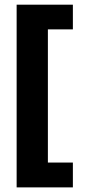

<svg xmlns="http://www.w3.org/2000/svg" viewBox="-20 -687 373 832"><path d="M52.1 125V-666.7H295.8V-559.7H187.5V17.4H295.8V125Z"/></svg>

Font: Afacad Flux ExtraBold
Style: Regular
Weight: 800
Designer: Kristian Moeller
Foundry: Dicotype
Version: Version 1.100